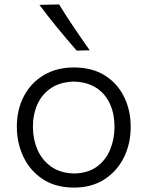

<svg xmlns="http://www.w3.org/2000/svg" viewBox="-20 -832 662 863"><path d="M313.5 11.2Q229.5 11.2 172.1 -26.9Q114.7 -64.9 85.2 -127.2Q55.7 -189.5 55.7 -261.7Q55.7 -339.4 87.4 -399.7Q119.1 -460 176.8 -494.4Q234.4 -528.8 312.5 -528.8Q393.1 -528.8 450 -493.7Q506.8 -458.5 537.1 -397.9Q567.4 -337.4 567.4 -261.7Q567.4 -185.1 536.4 -123.3Q505.4 -61.5 448.2 -25.1Q391.1 11.2 313.5 11.2ZM313.5 -52.2Q376 -53.7 416 -83.3Q456.1 -112.8 475.3 -160.2Q494.6 -207.5 494.6 -261.7Q494.6 -352.1 447.3 -407.2Q399.9 -462.4 313.5 -465.3Q252 -463.9 210.7 -436.8Q169.4 -409.7 148.7 -364.3Q127.9 -318.8 127.9 -261.7Q127.9 -207.5 147.9 -160.4Q168 -113.3 209.2 -83.5Q250.5 -53.7 313.5 -52.2ZM324.7 -604.5Q280.3 -655.3 238.3 -706.5Q196.3 -757.8 157.2 -810.1L245.6 -812Q277.3 -760.3 312 -709Q346.7 -657.7 383.3 -606Z"/></svg>

Font: Pinar-FD Regular
Style: FD-Regular
Weight: 400
Designer: Amin Abedi
Version: Version 3.000